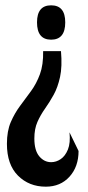

<svg xmlns="http://www.w3.org/2000/svg" viewBox="-20 -560 329 721"><path d="M209 -368Q214 -310 205.5 -271Q197 -232 181.5 -204Q166 -176 149 -152Q132 -128 120.5 -102Q109 -76 109 -40Q109 5 127.5 27Q146 49 172 49Q191 49 208 37.5Q225 26 235 1.5Q245 -23 241 -63L275 7Q275 66 241 103.5Q207 141 152 141Q89 141 47.5 99.5Q6 58 6 -20Q6 -68 20.5 -101.5Q35 -135 55.5 -162.5Q76 -190 96.5 -218Q117 -246 130 -281.5Q143 -317 142 -368ZM172 -540Q225 -540 225 -476Q225 -411 172 -411Q119 -411 119 -476Q119 -540 172 -540Z"/></svg>

Font: Bricolage Grotesque 96pt Condensed Medium
Style: Regular
Weight: 500
Width: 3
Designer: Mathieu Triay
Foundry: Atelier Triay
Version: Version 1.001; ttfautohint (v1.8.4.7-5d5b);gftools[0.9.33.de